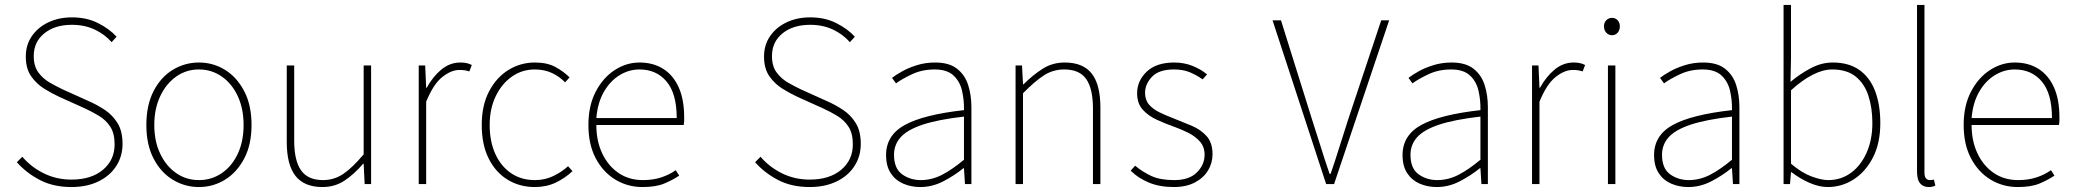

<svg xmlns="http://www.w3.org/2000/svg" viewBox="-20 -742 8360 774"><path d="M268 12Q195 12 140.5 -16.5Q86 -45 48 -88L70 -110Q106 -68 157 -43Q208 -18 268 -18Q348 -18 395 -57.5Q442 -97 442 -160Q442 -204 425 -230.5Q408 -257 380.5 -274Q353 -291 320 -306L218 -352Q190 -365 159 -384Q128 -403 106 -434Q84 -465 84 -514Q84 -561 108.5 -596.5Q133 -632 175 -652Q217 -672 270 -672Q330 -672 376 -648.5Q422 -625 450 -594L430 -572Q402 -604 361.5 -623Q321 -642 270 -642Q201 -642 158.5 -607.5Q116 -573 116 -516Q116 -475 135 -449.5Q154 -424 181.5 -408.5Q209 -393 232 -382L334 -336Q371 -320 402.5 -299Q434 -278 454 -245.5Q474 -213 474 -162Q474 -112 448.5 -72.5Q423 -33 376.5 -10.5Q330 12 268 12Z M782 12Q725 12 676.5 -17.5Q628 -47 599 -103Q570 -159 570 -238Q570 -318 599 -374.5Q628 -431 676.5 -460.5Q725 -490 782 -490Q839 -490 887 -460.5Q935 -431 964.5 -374.5Q994 -318 994 -238Q994 -159 964.5 -103Q935 -47 887 -17.5Q839 12 782 12ZM782 -16Q833 -16 874 -44Q915 -72 938.5 -122Q962 -172 962 -238Q962 -304 938.5 -354.5Q915 -405 874 -433.5Q833 -462 782 -462Q731 -462 690.5 -433.5Q650 -405 626 -354.5Q602 -304 602 -238Q602 -172 626 -122Q650 -72 690.5 -44Q731 -16 782 -16Z M1280 12Q1207 12 1171.5 -32.5Q1136 -77 1136 -170V-478H1166V-174Q1166 -95 1193.5 -55.5Q1221 -16 1282 -16Q1327 -16 1364 -41Q1401 -66 1446 -120V-478H1476V0H1450L1446 -82H1444Q1408 -40 1369 -14Q1330 12 1280 12Z M1668 0V-478H1694L1698 -388H1700Q1724 -432 1758.5 -461Q1793 -490 1836 -490Q1848 -490 1859 -488Q1870 -486 1882 -480L1872 -454Q1863 -457 1854.5 -458.5Q1846 -460 1832 -460Q1799 -460 1763 -431.5Q1727 -403 1698 -332V0Z M2136 12Q2075 12 2026.5 -17.5Q1978 -47 1950 -103Q1922 -159 1922 -238Q1922 -318 1952 -374.5Q1982 -431 2030.5 -460.5Q2079 -490 2136 -490Q2186 -490 2219 -472Q2252 -454 2276 -430L2258 -410Q2236 -433 2205.5 -447.5Q2175 -462 2136 -462Q2085 -462 2044 -433.5Q2003 -405 1978.5 -354.5Q1954 -304 1954 -238Q1954 -172 1976.5 -122Q1999 -72 2040 -44Q2081 -16 2136 -16Q2177 -16 2211 -32.5Q2245 -49 2270 -72L2288 -52Q2258 -24 2220.5 -6Q2183 12 2136 12Z M2570 12Q2510 12 2460.5 -18Q2411 -48 2381.5 -104Q2352 -160 2352 -238Q2352 -316 2381.5 -372.5Q2411 -429 2458 -459.5Q2505 -490 2558 -490Q2613 -490 2653.5 -464.5Q2694 -439 2716 -390Q2738 -341 2738 -270Q2738 -263 2738 -255Q2738 -247 2736 -238H2384Q2384 -174 2407.5 -124Q2431 -74 2473 -45Q2515 -16 2572 -16Q2613 -16 2646 -27Q2679 -38 2704 -56L2718 -34Q2691 -16 2657.5 -2Q2624 12 2570 12ZM2384 -266H2708Q2708 -365 2667 -413.5Q2626 -462 2558 -462Q2515 -462 2477 -438.5Q2439 -415 2414 -371Q2389 -327 2384 -266Z M3244 12Q3171 12 3116.5 -16.5Q3062 -45 3024 -88L3046 -110Q3082 -68 3133 -43Q3184 -18 3244 -18Q3324 -18 3371 -57.5Q3418 -97 3418 -160Q3418 -204 3401 -230.5Q3384 -257 3356.5 -274Q3329 -291 3296 -306L3194 -352Q3166 -365 3135 -384Q3104 -403 3082 -434Q3060 -465 3060 -514Q3060 -561 3084.5 -596.5Q3109 -632 3151 -652Q3193 -672 3246 -672Q3306 -672 3352 -648.5Q3398 -625 3426 -594L3406 -572Q3378 -604 3337.5 -623Q3297 -642 3246 -642Q3177 -642 3134.5 -607.5Q3092 -573 3092 -516Q3092 -475 3111 -449.5Q3130 -424 3157.5 -408.5Q3185 -393 3208 -382L3310 -336Q3347 -320 3378.5 -299Q3410 -278 3430 -245.5Q3450 -213 3450 -162Q3450 -112 3424.5 -72.5Q3399 -33 3352.5 -10.5Q3306 12 3244 12Z M3690 12Q3653 12 3621.5 -1.5Q3590 -15 3571 -43.5Q3552 -72 3552 -117Q3552 -197 3628 -238.5Q3704 -280 3866 -298Q3867 -337 3858.5 -375Q3850 -413 3824 -437.5Q3798 -462 3748 -462Q3697 -462 3656 -442.5Q3615 -423 3592 -406L3576 -428Q3591 -440 3617 -454.5Q3643 -469 3677 -479.5Q3711 -490 3750 -490Q3806 -490 3838 -465Q3870 -440 3883 -399Q3896 -358 3896 -310V0H3870L3866 -64H3864Q3827 -34 3782.5 -11Q3738 12 3690 12ZM3692 -16Q3736 -16 3777 -37Q3818 -58 3866 -98V-272Q3761 -260 3699.5 -239.5Q3638 -219 3611 -189Q3584 -159 3584 -118Q3584 -63 3616.5 -39.5Q3649 -16 3692 -16Z M4074 0V-478H4100L4104 -402H4106Q4144 -440 4183.5 -465Q4223 -490 4272 -490Q4346 -490 4381 -445.5Q4416 -401 4416 -308V0H4386V-304Q4386 -384 4359 -423Q4332 -462 4270 -462Q4225 -462 4188 -438Q4151 -414 4104 -366V0Z M4712 12Q4655 12 4611.5 -6Q4568 -24 4538 -54L4556 -74Q4586 -49 4621.5 -32.5Q4657 -16 4714 -16Q4774 -16 4805 -47Q4836 -78 4836 -118Q4836 -150 4817.5 -171Q4799 -192 4771.5 -206Q4744 -220 4716 -230Q4679 -243 4644 -259Q4609 -275 4586.5 -300Q4564 -325 4564 -366Q4564 -416 4602.5 -453Q4641 -490 4714 -490Q4753 -490 4787 -476.5Q4821 -463 4846 -442L4828 -422Q4804 -439 4777 -450.5Q4750 -462 4712 -462Q4652 -462 4624 -432.5Q4596 -403 4596 -368Q4596 -339 4612 -320.5Q4628 -302 4653.5 -289.5Q4679 -277 4708 -266Q4746 -251 4783 -235.5Q4820 -220 4844 -193.5Q4868 -167 4868 -120Q4868 -85 4850 -55Q4832 -25 4797 -6.5Q4762 12 4712 12Z M5326 0 5110 -660H5144L5268 -264Q5288 -203 5303.5 -152.5Q5319 -102 5340 -41H5344Q5365 -102 5380.5 -152.5Q5396 -203 5416 -264L5548 -660H5580L5358 0Z M5772 12Q5735 12 5703.5 -1.5Q5672 -15 5653 -43.5Q5634 -72 5634 -117Q5634 -197 5710 -238.5Q5786 -280 5948 -298Q5949 -337 5940.5 -375Q5932 -413 5906 -437.5Q5880 -462 5830 -462Q5779 -462 5738 -442.5Q5697 -423 5674 -406L5658 -428Q5673 -440 5699 -454.5Q5725 -469 5759 -479.5Q5793 -490 5832 -490Q5888 -490 5920 -465Q5952 -440 5965 -399Q5978 -358 5978 -310V0H5952L5948 -64H5946Q5909 -34 5864.5 -11Q5820 12 5772 12ZM5774 -16Q5818 -16 5859 -37Q5900 -58 5948 -98V-272Q5843 -260 5781.5 -239.5Q5720 -219 5693 -189Q5666 -159 5666 -118Q5666 -63 5698.5 -39.5Q5731 -16 5774 -16Z M6156 0V-478H6182L6186 -388H6188Q6212 -432 6246.5 -461Q6281 -490 6324 -490Q6336 -490 6347 -488Q6358 -486 6370 -480L6360 -454Q6351 -457 6342.5 -458.5Q6334 -460 6320 -460Q6287 -460 6251 -431.5Q6215 -403 6186 -332V0Z M6462 0V-478H6492V0ZM6478 -600Q6465 -600 6455.5 -610Q6446 -620 6446 -636Q6446 -651 6455.5 -660.5Q6465 -670 6478 -670Q6492 -670 6501 -660.5Q6510 -651 6510 -636Q6510 -620 6501 -610Q6492 -600 6478 -600Z M6786 12Q6749 12 6717.5 -1.5Q6686 -15 6667 -43.5Q6648 -72 6648 -117Q6648 -197 6724 -238.5Q6800 -280 6962 -298Q6963 -337 6954.5 -375Q6946 -413 6920 -437.5Q6894 -462 6844 -462Q6793 -462 6752 -442.5Q6711 -423 6688 -406L6672 -428Q6687 -440 6713 -454.5Q6739 -469 6773 -479.5Q6807 -490 6846 -490Q6902 -490 6934 -465Q6966 -440 6979 -399Q6992 -358 6992 -310V0H6966L6962 -64H6960Q6923 -34 6878.5 -11Q6834 12 6786 12ZM6788 -16Q6832 -16 6873 -37Q6914 -58 6962 -98V-272Q6857 -260 6795.5 -239.5Q6734 -219 6707 -189Q6680 -159 6680 -118Q6680 -63 6712.5 -39.5Q6745 -16 6788 -16Z M7348 12Q7314 12 7275.5 -4.5Q7237 -21 7202 -48H7200L7196 0H7170V-722H7200V-508L7198 -412Q7236 -444 7279.5 -467Q7323 -490 7368 -490Q7433 -490 7475.5 -460Q7518 -430 7539 -375Q7560 -320 7560 -246Q7560 -165 7530.5 -107.5Q7501 -50 7453 -19Q7405 12 7348 12ZM7350 -16Q7402 -16 7442 -45.5Q7482 -75 7505 -127Q7528 -179 7528 -246Q7528 -307 7512 -356Q7496 -405 7460.5 -433.5Q7425 -462 7366 -462Q7329 -462 7287 -440.5Q7245 -419 7200 -378V-82Q7242 -46 7282 -31Q7322 -16 7350 -16Z M7756 12Q7741 12 7730 5.5Q7719 -1 7713.5 -15Q7708 -29 7708 -52V-722H7738V-46Q7738 -30 7744 -23Q7750 -16 7760 -16Q7763 -16 7766.5 -16.5Q7770 -17 7776 -18L7782 6Q7776 9 7770 10.5Q7764 12 7756 12Z M8114 12Q8054 12 8004.5 -18Q7955 -48 7925.5 -104Q7896 -160 7896 -238Q7896 -316 7925.5 -372.5Q7955 -429 8002 -459.5Q8049 -490 8102 -490Q8157 -490 8197.5 -464.5Q8238 -439 8260 -390Q8282 -341 8282 -270Q8282 -263 8282 -255Q8282 -247 8280 -238H7928Q7928 -174 7951.5 -124Q7975 -74 8017 -45Q8059 -16 8116 -16Q8157 -16 8190 -27Q8223 -38 8248 -56L8262 -34Q8235 -16 8201.5 -2Q8168 12 8114 12ZM7928 -266H8252Q8252 -365 8211 -413.5Q8170 -462 8102 -462Q8059 -462 8021 -438.5Q7983 -415 7958 -371Q7933 -327 7928 -266Z"/></svg>

Font: Source Sans Variable
Style: Regular
Weight: 200
Designer: Paul D. Hunt
Foundry: Adobe Systems Incorporated
Version: Version 3.006;hotconv 1.0.111;makeotfexe 2.5.65597